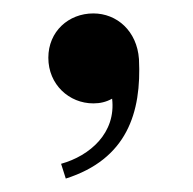

<svg xmlns="http://www.w3.org/2000/svg" viewBox="-20 -734 288 286"><path d="M71 -490 78 -468C169 -497 191 -566 187 -646C184 -688 154 -714 119 -714C82 -714 52 -687 52 -648C52 -608 83 -580 119 -580C129 -580 138 -582 147 -587C153 -536 114 -502 71 -490Z"/></svg>

Font: Sprat Condesed
Style: Bold
Weight: 700
Width: 3
Designer: Ethan Nakache
Foundry: Collletttivo
Version: Version 2.000;Glyphs 3.2 (3217)